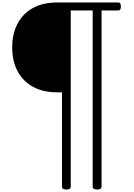

<svg xmlns="http://www.w3.org/2000/svg" viewBox="-20 -1148 1089 1558"><path d="M518 390Q483 390 483 366V-399H440Q330 -399 249 -443Q168 -487 123.5 -568.5Q79 -650 79 -765Q79 -849 104.5 -916.5Q130 -984 177 -1031Q224 -1078 290.5 -1103Q357 -1128 440 -1128H939Q950 -1128 955.5 -1121Q961 -1114 961 -1096Q961 -1078 955.5 -1070.5Q950 -1063 939 -1063H804V366Q804 390 768 390Q732 390 732 366V-1063H554V366Q554 390 518 390Z"/></svg>

Font: Playwrite CL Light
Style: Regular
Weight: 300
Designer: Veronika Burian, José Scaglione
Foundry: TypeTogether
Version: Version 1.002